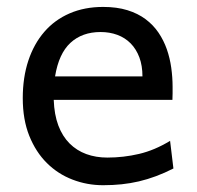

<svg xmlns="http://www.w3.org/2000/svg" viewBox="-20 -528 575 560"><path d="M136.7 -236.8Q138.2 -193.8 150.1 -162.1Q162.1 -130.4 182.9 -109.6Q203.6 -88.9 231.7 -78.6Q259.8 -68.4 293 -68.4Q340.3 -68.4 385.7 -79.1Q431.2 -89.8 476.1 -117.2L485.8 -36.6Q460 -23.4 435.1 -14.2Q410.2 -4.9 385.3 1Q360.4 6.8 334.7 9.5Q309.1 12.2 280.8 12.2Q233.9 12.2 191.4 -4.2Q148.9 -20.5 116.7 -52.5Q84.5 -84.5 65.4 -131.8Q46.4 -179.2 46.4 -241.7Q46.4 -302.2 62.7 -351.3Q79.1 -400.4 109.4 -435.3Q139.6 -470.2 183.1 -489Q226.6 -507.8 280.8 -507.8Q320.8 -507.8 351.6 -498.3Q382.3 -488.8 404.8 -471.9Q427.2 -455.1 442.4 -432.6Q457.5 -410.2 466.6 -384.3Q475.6 -358.4 479.5 -330.3Q483.4 -302.2 483.4 -274.9V-255.9Q483.4 -243.7 482.9 -236.8ZM273.4 -434.6Q219.7 -434.6 185.5 -403.1Q151.4 -371.6 140.6 -305.2H395.5Q395.5 -336.4 386.5 -360.6Q377.4 -384.8 361.1 -401.4Q344.7 -418 322.3 -426.3Q299.8 -434.6 273.4 -434.6Z"/></svg>

Font: Andika Phon
Style: Regular
Weight: 400
Designer: Victor Gaultney, Annie Olsen, Julie Remington, Don Collingsworth, Eric Hays, Becca Hirsbrunner
Foundry: SIL International
Version: Version 5.000